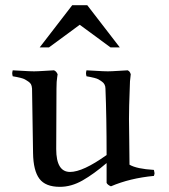

<svg xmlns="http://www.w3.org/2000/svg" viewBox="-20 -703 648 737"><path d="M28.8 -433.1Q46.4 -432.1 64 -431.2Q81.5 -430.2 91.8 -429.7Q102.1 -429.2 110.8 -429.2Q118.2 -429.2 127.9 -429.7Q137.7 -430.2 154.5 -431.2Q171.4 -432.1 187 -433.1Q195.8 -430.2 201.2 -418Q200.7 -414.1 199.5 -406.5Q198.2 -398.9 197.5 -388.4Q196.8 -377.9 196.8 -362.8L195.8 -130.9Q195.8 -43 249 -43Q298.3 -43 389.2 -107.9Q389.2 -253.4 384.8 -362.8Q384.8 -371.6 381.3 -378.4Q377.9 -385.3 370.8 -390.1Q363.8 -395 358.2 -398.2Q352.5 -401.4 341.8 -404.1Q331.1 -406.7 326.7 -407.5Q322.3 -408.2 312 -410.2Q310.1 -418 310.1 -421.9Q310.1 -425.3 312 -433.1Q329.1 -432.1 346.9 -431.2Q364.7 -430.2 375 -429.7Q385.3 -429.2 394 -429.2Q401.4 -429.2 411.1 -429.7Q420.9 -430.2 437.7 -431.2Q454.6 -432.1 470.2 -433.1Q472.7 -431.6 474.4 -430.4Q476.1 -429.2 477.3 -427.5Q478.5 -425.8 479 -425Q479.5 -424.3 480.5 -421.6Q481.4 -418.9 481.9 -418Q478 -391.6 478 -362.8Q475.1 -291 475.1 -246.1Q475.1 -222.7 476.1 -167.5Q477.1 -112.3 477.1 -70.8Q504.9 -54.7 570.8 -50.8Q573.2 -38.6 573.2 -38.1Q573.2 -35.2 570.8 -27.8Q478.5 -19 405.8 12.2Q393.1 6.8 389.2 -1V-77.1Q340.3 -35.2 297.1 -10.5Q253.9 14.2 210 14.2Q154.3 14.2 131.1 -17.1Q107.9 -48.3 106.9 -115.2L103 -362.8Q102.1 -374 98.9 -379.6Q95.7 -385.3 88.6 -390.1Q81.5 -395 75.7 -398.2Q69.8 -401.4 59.1 -404.1Q48.3 -406.7 43.9 -407.5Q39.6 -408.2 28.8 -410.2Q26.9 -418 26.9 -421.9Q26.9 -425.3 28.8 -433.1ZM286.1 -607.9 168 -521H132.3L257.3 -683.1H314.9L439.9 -521H404.3Z"/></svg>

Font: Jacques Francois
Style: Regular
Weight: 400
Designer: Manvel Shmavonyan, Alexei Vanyashin
Foundry: Cyreal (www.cyreal.org)
Version: Version 1.003